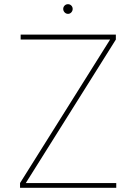

<svg xmlns="http://www.w3.org/2000/svg" viewBox="-20 -892 645 912"><path d="M75.2 0V-22.5L502.9 -704.1H78.1V-727.5H530.3V-704.1L102.5 -22.5H532.2V0ZM303.2 -826.2Q293.5 -826.2 286.9 -833.3Q280.3 -840.3 280.3 -849.6Q280.3 -858.9 286.9 -865.5Q293.5 -872.1 302.7 -872.1Q312.5 -872.1 318.8 -865.5Q325.2 -858.9 325.2 -849.6Q325.2 -840.3 318.8 -833.3Q312.5 -826.2 303.2 -826.2Z"/></svg>

Font: Inter Tight Thin
Style: Regular
Weight: 250
Designer: Rasmus Andersson
Foundry: rsms
Version: Version 3.004